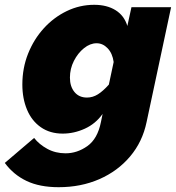

<svg xmlns="http://www.w3.org/2000/svg" viewBox="-85 -556 732 799"><path d="M159 223Q80 223 25.5 197Q-29 171 -65 122L57 18Q78 45 112 63.5Q146 82 188 82Q236 82 278.5 52Q321 22 335 -48L342 -82Q313 -41 268 -20.5Q223 0 176 0Q123 0 85 -26.5Q47 -53 27.5 -99.5Q8 -146 8 -204Q8 -273 32 -333Q56 -393 97.5 -438.5Q139 -484 193 -510Q247 -536 307 -536Q360 -536 396 -513.5Q432 -491 445 -448L462 -526H627L525 -48Q508 34 456.5 95Q405 156 328.5 189.5Q252 223 159 223ZM277 -150Q301 -150 322.5 -163.5Q344 -177 368 -204L388 -298Q383 -334 363 -355Q343 -376 317 -376Q290 -376 264.5 -355.5Q239 -335 222.5 -302.5Q206 -270 206 -233Q206 -196 225 -173Q244 -150 277 -150Z"/></svg>

Font: Raleway Black
Style: Italic
Weight: 900
Italic angle: -12°
Designer: Matt McInerney, Pablo Impallari, Rodrigo Fuenzalida
Foundry: Matt McInerney, Pablo Impallari, Rodrigo Fuenzalida
Version: Version 4.101;RELEASE